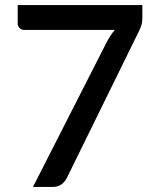

<svg xmlns="http://www.w3.org/2000/svg" viewBox="-20 -740 620 760"><path d="M543.5 -720V-672.5Q543.5 -651.5 539 -638.5Q534.5 -625.5 530 -616.5L245.5 -37.5Q238 -21.5 224.2 -10.8Q210.5 0 188 0H110.5L400.5 -569.5Q408.5 -585 416.5 -597.5Q424.5 -610 434.5 -621.5H75Q65 -621.5 57.5 -629.2Q50 -637 50 -647V-720Z"/></svg>

Font: LatoLatin Semibold
Style: Regular
Weight: 600
Designer: Lukasz Dziedzic with Adam Twardoch and Botio Nikoltchev
Foundry: tyPoland Lukasz Dziedzic
Version: Version 2.015; 2015-08-06; http://www.latofonts.com/